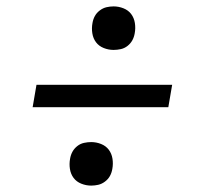

<svg xmlns="http://www.w3.org/2000/svg" viewBox="-20 -640 640 600"><path d="M335 -484Q319 -484 304 -490Q289 -496 280 -508Q271 -520 268.5 -536Q266 -552 269 -568Q271 -580 276.5 -590Q282 -600 292 -607.5Q302 -615 313 -617.5Q324 -620 335 -620Q351 -620 366 -614Q381 -608 390 -596Q399 -584 401.5 -568Q404 -552 401 -536Q399 -524 393.5 -514Q388 -504 378.5 -496.5Q369 -489 357.5 -486.5Q346 -484 335 -484ZM82 -305 94 -375H518L506 -305ZM265 -60Q249 -60 234 -66Q219 -72 210 -84Q201 -96 198.5 -112Q196 -128 199 -144Q201 -156 206.5 -166Q212 -176 221.5 -183.5Q231 -191 242.5 -193.5Q254 -196 265 -196Q281 -196 296 -190Q311 -184 320 -172Q329 -160 331.5 -144Q334 -128 331 -112Q329 -100 323.5 -90Q318 -80 308 -72.5Q298 -65 287 -62.5Q276 -60 265 -60Z"/></svg>

Font: Iosevka Extended
Style: Italic
Weight: 400
Width: 7
Italic angle: -9°
Monospace: yes
Designer: Belleve Invis
Foundry: Belleve Invis
Version: Version 32.5.0; ttfautohint (v1.8.4)